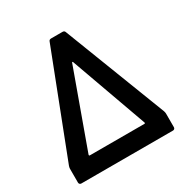

<svg xmlns="http://www.w3.org/2000/svg" viewBox="-163 -828 915 955"><g transform="rotate(-30 294.5 -350.0)"><path d="M19 -12V-92Q19 -98 22 -107L248 -691Q251 -700 262 -700H327Q338 -700 341 -691L567 -106Q570 -97 570 -91V-12Q570 -7 566.5 -3.5Q563 0 558 0H31Q26 0 22.5 -3.5Q19 -7 19 -12ZM138 -100H451Q457 -100 455 -106L298 -543Q297 -546 295 -546Q293 -546 292 -543L134 -106Q133 -100 138 -100Z"/></g></svg>

Font: Barlow Semi Condensed SemiBold
Style: Regular
Weight: 600
Width: 4
Designer: Jeremy Tribby
Foundry: Tribby Type
Version: Version 1.408